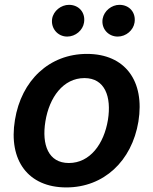

<svg xmlns="http://www.w3.org/2000/svg" viewBox="-20 -780 647 810"><path d="M263.5 -625.7C299 -625.7 329.5 -652.7 334.5 -684.7C341.3 -726.6 313.2 -759.6 271 -759.6C237.9 -759.6 205.3 -734.4 199.9 -700.6C193.9 -660.5 223.4 -625.7 263.5 -625.7ZM476.6 -625.7C512.1 -625.7 542.6 -652.7 547.6 -684.7C554.3 -726.6 526.3 -759.6 484 -759.6C451 -759.6 419 -734.4 413 -700.6C406.2 -659.8 436.4 -625.7 476.6 -625.7ZM259.9 10.7C417.6 10.7 536.2 -100.1 563.9 -267C591.6 -438.2 507.8 -552.6 346.9 -552.6C188.6 -552.6 70 -441.4 43 -273.8C14.9 -103.7 98.4 10.7 259.9 10.7ZM270.6 -92.3C183.9 -92.3 155.5 -169.4 171.5 -267.8C187.9 -369.3 246.8 -450.6 336.3 -450.6C422.2 -450.6 451 -372.5 435.4 -274.5C418.7 -172.6 359.7 -92.3 270.6 -92.3Z"/></svg>

Font: TID UI Semi Bold
Style: Italic
Weight: 600
Italic angle: -9.39999°
Designer: The TID Project Authors
Foundry: Bakken & Bæck
Version: Version 1.001;hotconv 1.0.109;makeotfexe 2.5.65596